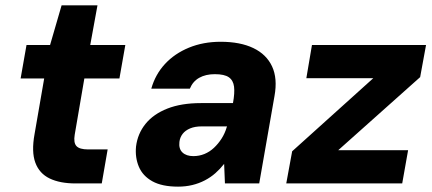

<svg xmlns="http://www.w3.org/2000/svg" viewBox="-20 -685 1615 717"><path d="M262 0Q204 0 165.5 -18.5Q127 -37 112 -77.5Q97 -118 109 -184L145 -392H57L79 -517H167L210 -665H344L317 -517H448L426 -392H295L259 -182Q254 -152 265.5 -139.5Q277 -127 309 -127H382L360 0Z M645 12Q585 12 549 -8Q513 -28 498.5 -62.5Q484 -97 488 -138Q494 -186 523.5 -222.5Q553 -259 605 -279.5Q657 -300 730 -300H850Q857 -338 854 -361.5Q851 -385 834.5 -396.5Q818 -408 782 -408Q748 -408 724 -394.5Q700 -381 689 -354H545Q560 -407 596 -446Q632 -485 685.5 -507Q739 -529 804 -529Q877 -529 926 -505.5Q975 -482 996 -437Q1017 -392 1005 -326L948 0H820L817 -73Q802 -54 784.5 -38.5Q767 -23 745 -11.5Q723 0 698 6Q673 12 645 12ZM702 -102Q724 -102 743.5 -110Q763 -118 779 -133Q795 -148 807.5 -167.5Q820 -187 827 -211L828 -213H733Q708 -213 690 -205.5Q672 -198 662 -185Q652 -172 650 -155Q647 -129 661.5 -115.5Q676 -102 702 -102Z M1049 0 1071 -120 1374 -393H1124L1145 -517H1571L1549 -397L1243 -124H1504L1482 0Z"/></svg>

Font: DM Sans 11pt Black
Style: Italic
Weight: 900
Italic angle: -10°
Version: Version 4.004;gftools[0.9.30]